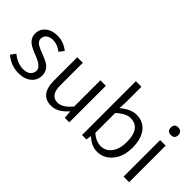

<svg xmlns="http://www.w3.org/2000/svg" viewBox="-29 -1395 2006 2006"><g transform="rotate(45 974.0 -391.5)"><path d="M33 -61 73 -116Q153 -51 236 -51Q290 -51 320 -77Q348 -102 348 -141Q348 -201 222 -247Q146 -276 114 -301Q62 -342 62 -403Q62 -468 110 -510Q161 -554 246 -554Q335 -554 410 -494L370 -441Q306 -489 246 -489Q195 -489 167 -465Q141 -442 141 -407Q141 -371 177 -347Q198 -333 259 -310Q343 -278 373 -255Q426 -213 426 -145Q426 -77 376 -34Q323 13 233 13Q121 13 33 -61Z M549 -197V-540H631V-207Q631 -58 738 -58Q812 -58 890 -153V-540H971V0H904L897 -86H894Q808 13 714 13Q549 13 549 -197Z M1236 -56H1232L1224 0H1159V-796H1241V-575L1237 -476Q1330 -554 1411 -554Q1515 -554 1571 -479Q1626 -406 1626 -279Q1626 -146 1555 -64Q1489 13 1391 13Q1311 13 1236 -56ZM1496 -116Q1542 -177 1542 -277Q1542 -485 1392 -485Q1324 -485 1241 -408V-115Q1307 -56 1379 -56Q1451 -56 1496 -116Z M1773 -540H1855V0H1773ZM1759 -713Q1759 -768 1815 -768Q1839 -768 1855 -753Q1871 -737 1871 -713Q1871 -656 1815 -656Q1759 -656 1759 -713Z"/></g></svg>

Font: Source Han Sans CN Normal
Style: Regular
Weight: 350
Designer: Ryoko NISHIZUKA 西塚涼子 (kana, bopomofo & ideographs); Paul D. Hunt (Latin, Greek & Cyrillic); Sandoll Communications 산돌커뮤니
Foundry: Adobe
Version: Version 2.004;hotconv 1.0.118;makeotfexe 2.5.65603